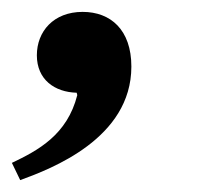

<svg xmlns="http://www.w3.org/2000/svg" viewBox="-40 -159 336 323"><path d="M-6 144C46 125 181 74 181 -47C181 -109 146 -139 99 -139C50 -139 22 -106 22 -66C22 -25 52 -4 89 -3L90 1C73 68 24 94 -20 115Z"/></svg>

Font: STIX Two Text
Style: Bold Italic
Weight: 700
Italic angle: -12°
Designer: Ross Mills, John Hudson & Paul Hanslow, Tiro Typeworks Ltd; with prior portions MicroPress Inc. and Coen Hoffman, Elsevi
Foundry: Tiro Typeworks Ltd
Version: Version 2.13 b171